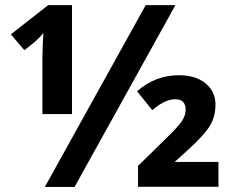

<svg xmlns="http://www.w3.org/2000/svg" viewBox="-20 -734 921 754"><path d="M262.7 -286.1H146.5V-503.9L147.9 -558.6L150.4 -605Q137.2 -587.4 113.8 -566.9L75.7 -537.1L22.5 -599.1L169.4 -713.9H262.7ZM668.9 -713.9 272.9 0H156.2L552.2 -713.9ZM837.9 -0.5H522V-82.5L631.3 -189.5Q681.6 -238.3 695.3 -259.8Q709 -281.2 709 -303.2Q709 -344.2 668 -344.2Q627 -344.2 578.1 -301.3L518.1 -375.5Q589.8 -438.5 682.1 -438.5Q749 -438.5 787.6 -406.2Q826.2 -374 826.2 -324.2Q826.2 -274.9 803.2 -238.3Q780.3 -201.7 717.3 -144.5L666 -98.1H837.9Z"/></svg>

Font: NotoSans-Bold
Style: Bold
Weight: 700
Designer: Monotype Design team
Foundry: Monotype Imaging Inc.
Version: Version 1.04